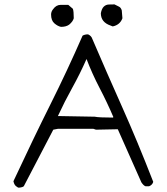

<svg xmlns="http://www.w3.org/2000/svg" viewBox="-20 -856 757 872"><path d="M492 -322 495 -324Q466 -392 432.5 -456Q399 -520 373 -588Q343 -520 308 -457Q273 -394 243 -329L410 -326Q429 -322 492 -322ZM70 -4H62L58 -7Q45 -13 41 -33Q131 -226 208.5 -381Q286 -536 355 -694Q365 -700 380 -700Q395 -693 399 -680Q465 -526 534.5 -370.5Q604 -215 676 -30Q672 -16 657 -10H641Q632 -13 622 -28Q620 -31 515 -269L416 -267L404 -271H243L222 -267L88 -10Q82 -6 77.5 -5.5Q73 -5 70 -4ZM492 -736 482 -740Q438 -755 438 -796Q442 -817 451.5 -826Q461 -835 474 -835.5Q487 -836 500 -836Q511 -830 520 -826Q529 -822 533 -809L536 -773Q525 -743 492 -736ZM257 -734Q242 -737 227 -750Q212 -763 212 -790Q212 -803 221 -814Q235 -834 256 -834H290L311 -816Q315 -805 315 -773Q311 -758 294 -744Q280 -734 257 -734Z"/></svg>

Font: Yozai
Style: Regular
Weight: 400
Designer: LXGW / Y.OzVox
Foundry: LXGW / Y.OzVox
Version: Version 0.861;October 22, 2024